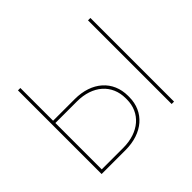

<svg xmlns="http://www.w3.org/2000/svg" viewBox="-155 -918 1136 1136"><g transform="rotate(-45 413.0 -350.0)"><path d="M110 0H310C453 0 548 -82 548 -207V-216C548 -343 454 -426 311 -426H130V-700H110ZM696 0H716V-700H696ZM130 -19V-407H311C442 -407 528 -331 528 -216V-207C528 -94 441 -19 310 -19Z"/></g></svg>

Font: Fixel Display Thin
Style: Regular
Weight: 100
Designer: AlfaBravo + MacPaw
Foundry: Kyrylo Tkachov, Marchela Mozhyna, Serhii Makarenko, Maria Weinstein, Zakhar Kryvoshyya
Version: Version 1.211